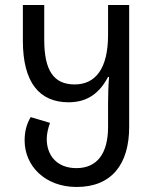

<svg xmlns="http://www.w3.org/2000/svg" viewBox="-20 -734 614 764"><path d="M285 10C423 10 494 -79 494 -229V-714H410V-595C410 -461 360 -398 277 -398C194 -398 156 -453 156 -576V-714H71V-572C71 -404 138 -327 253 -327C329 -327 377 -365 410 -428H414C411 -394 410 -352 410 -320V-229C410 -124 367 -65 284 -65C206 -65 166 -116 166 -181C166 -201 171 -223 179 -245L102 -268C84 -237 78 -207 78 -175C78 -74 159 10 285 10Z"/></svg>

Font: Noto Sans Georgian Condensed
Style: Regular
Weight: 400
Width: 3
Designer: Monotype Design Team, Akaki Razmadze
Foundry: Google LLC
Version: Version 2.005